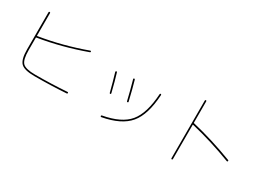

<svg xmlns="http://www.w3.org/2000/svg" viewBox="-26 -1484 3053 2247"><g transform="rotate(30 1500.0 -360.0)"><path d="M410.2 0Q273.4 0 226.6 -46.4Q179.7 -92.8 179.7 -230.5V-730.5Q179.7 -740.2 189.9 -740.2Q200.2 -740.2 200.2 -730.5V-426.8Q200.2 -422.9 205.1 -422.9Q519.5 -473.6 828.1 -585.9Q835.9 -588.9 839.8 -580.1Q843.8 -571.3 834 -567.4Q518.6 -453.1 205.1 -402.3Q200.2 -402.3 200.2 -397.5V-230.5Q200.2 -100.6 240.2 -60.1Q280.3 -19.5 410.2 -19.5Q631.8 -19.5 838.9 -34.2Q849.6 -34.2 849.6 -25.4Q849.6 -14.6 839.8 -13.7Q630.9 0 410.2 0Z M1328.1 24.4Q1318.4 26.4 1316.4 16.1Q1314.5 5.9 1324.2 3.9Q1566.4 -40 1667.5 -162.1Q1768.6 -284.2 1785.2 -549.8Q1785.2 -559.6 1795.9 -559.6Q1804.7 -559.6 1804.7 -548.8Q1789.1 -277.3 1682.6 -149.4Q1576.2 -21.5 1328.1 24.4ZM1272.5 -271.5Q1241.2 -395.5 1205.1 -515.6Q1202.1 -523.4 1211.9 -528.3Q1220.7 -532.2 1224.6 -521.5Q1253.9 -426.8 1291 -276.4Q1293 -266.6 1284.2 -263.7Q1274.4 -262.7 1272.5 -271.5ZM1496.1 -288.1Q1468.8 -404.3 1428.7 -546.9Q1424.8 -555.7 1435.5 -559.6Q1443.4 -562.5 1448.2 -552.7Q1478.5 -449.2 1515.6 -291Q1517.6 -282.2 1507.8 -280.3Q1498 -278.3 1496.1 -288.1Z M2280.3 30.3V-750Q2280.3 -759.8 2290 -759.8Q2299.8 -759.8 2299.8 -750V-462.9Q2299.8 -458 2303.7 -457Q2579.1 -392.6 2865.2 -283.2Q2874 -279.3 2870.1 -270Q2866.2 -260.7 2858.4 -263.7Q2581.1 -370.1 2303.7 -435.5Q2302.7 -436.5 2301.3 -435.1Q2299.8 -433.6 2299.8 -431.6V30.3Q2299.8 40 2290 40Q2280.3 40 2280.3 30.3Z"/></g></svg>

Font: Rounded-X Mgen+ 1m thin
Style: Regular
Weight: 100
Designer: [Source Han Sans]
Ryoko NISHIZUKA  (kana & ideographs); Paul D. Hunt (Latin, Greek & Cyrillic); Wenlong ZHANG  (bopomofo
Version: Version 1.059.20150602